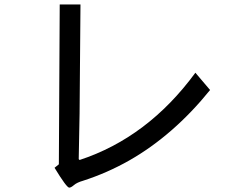

<svg xmlns="http://www.w3.org/2000/svg" viewBox="-20 -778 1040 868"><path d="M929.7 -371.1Q847.7 -269.5 755.9 -189.5Q664.1 -109.4 564.5 -52.7Q464.8 3.9 355.5 39.1Q328.1 46.9 314.5 58.6Q300.8 70.3 293 70.3Q281.2 70.3 226.6 -19.5L246.1 -35.2L250 -757.8H343.8L339.8 -265.6L335.9 -58.6L339.8 -54.7Q648.4 -156.2 863.3 -449.2Z"/></svg>

Font: WenQuanYi Micro Hei Mono
Style: Regular
Weight: 400
Foundry: Ascender Corporation
Version: Version 0.2.0-beta